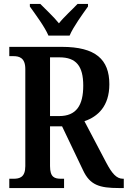

<svg xmlns="http://www.w3.org/2000/svg" viewBox="-20 -951 646 971"><path d="M225 -771H332C351 -816 398 -880 425 -918V-931H372C346 -903 304 -866 278 -833C252 -866 211 -903 184 -931H131V-918C158 -880 206 -816 225 -771ZM27 0H304V-47H290C256 -47 233 -54 233 -111V-312H294L400 -90C435 -15 483 0 582 0H606V-47H602C569 -47 546 -74 517 -129L407 -338C474 -361 533 -413 533 -525C533 -650 464 -714 293 -714H27V-667H48C77 -667 108 -659 108 -602V-111C108 -54 79 -47 48 -47H27ZM279 -364H233V-661H281C365 -661 401 -617 401 -518C401 -418 366 -364 279 -364Z"/></svg>

Font: Noto Serif Georgian Condensed SemiBold
Style: Regular
Weight: 600
Width: 3
Designer: Monotype Design Team, Akaki Razmadze
Foundry: Google LLC
Version: Version 2.003